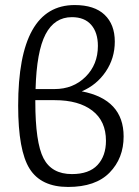

<svg xmlns="http://www.w3.org/2000/svg" viewBox="-20 -734 552 761"><path d="M304 -372Q470 -340 470 -193Q470 -107 414.5 -50Q359 7 250 7Q143 7 97.5 -65Q52 -137 52 -315Q52 -714 276 -714Q354 -714 394.5 -675.5Q435 -637 435 -569Q435 -503 399 -450Q363 -397 304 -372ZM265 -666Q196 -666 160.5 -598Q125 -530 121 -381H196Q270 -381 319 -429.5Q368 -478 368 -552Q368 -605 341.5 -635.5Q315 -666 265 -666ZM265 -44Q333 -44 366.5 -80Q400 -116 400 -176Q400 -254 346 -295.5Q292 -337 197 -337H120V-331Q120 -169 152.5 -106.5Q185 -44 265 -44Z"/></svg>

Font: EauTestInfant
Style: Italic
Weight: 400
Italic angle: -12°
Designer: Christian Thalmann (Catharsis Fonts)
Version: Version 0.001;PS 000.001;hotconv 1.0.88;makeotf.lib2.5.64775